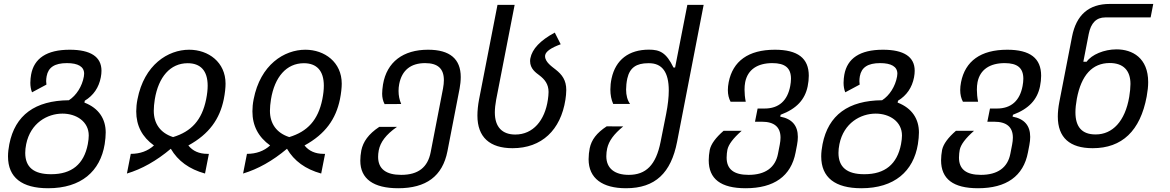

<svg xmlns="http://www.w3.org/2000/svg" viewBox="-20 -768 6061 995"><path d="M229.5 207.5C400.9 207.5 499.5 119.6 522.5 -21C525.9 -41.5 527.8 -65.4 527.8 -81.5C527.8 -149.9 493.7 -207 417.5 -236.3L419.4 -246.1C464.4 -273.4 492.2 -314 502.4 -367.2C504.9 -379.4 505.9 -391.6 505.9 -401.4C505.9 -474.1 449.2 -510.3 341.3 -510.3C221.7 -510.3 156.2 -465.3 141.1 -380.9C139.2 -370.1 137.2 -353.5 137.2 -338.9C137.2 -320.8 140.1 -304.2 146 -289.6L220.7 -329.6C219.7 -335.4 219.2 -341.3 219.2 -347.2C219.2 -356 220.2 -364.7 221.7 -373C230 -418.5 262.7 -440.9 326.7 -440.9C384.3 -440.9 416 -422.9 416 -386.2C416 -381.8 415.5 -377 414.6 -371.6C405.8 -320.8 375.5 -272.9 336.9 -248.5C162.1 -247.1 58.1 -171.9 28.3 -21C23.9 2 21.5 22.5 21.5 42.5C21.5 151.9 93.3 207.5 229.5 207.5ZM243.7 134.8C154.8 134.8 110.8 98.1 110.8 24.4C110.8 10.7 112.3 -4.4 115.7 -21C138.2 -130.9 225.6 -179.2 303.7 -179.2C375.5 -179.2 439.9 -138.2 439.9 -65.9C439.9 -55.2 438.5 -38.1 435.1 -21C415 83 351.6 134.8 245.6 134.8Z M637.7 131.3C714.4 108.4 790.5 65.9 865.2 2.9C901.9 65.9 960.9 108.9 1042.5 131.3L1062.5 29.3H1055.2C1011.7 29.3 979 14.6 956.1 -14.2C1064.9 -73.7 1118.7 -151.9 1139.6 -253.4C1146 -284.7 1148.9 -314 1148.9 -334.5C1148.9 -445.8 1060.1 -510.3 960.4 -510.3C850.6 -510.3 727.1 -432.6 692.4 -253.4C688 -231.4 686 -210 686 -190.9C686 -116.2 716.8 -58.1 777.8 -14.2C746.1 14.6 706.1 29.3 657.7 29.3ZM877 -57.6C811.5 -78.6 776.9 -127 776.9 -193.8C776.9 -210 778.8 -233.4 782.2 -253.4C801.3 -369.1 862.3 -440.4 952.6 -440.4C1018.6 -440.4 1056.2 -402.3 1056.2 -323.7C1056.2 -303.7 1053.7 -280.3 1048.3 -253.4C1026.4 -145.5 971.7 -86.4 877 -57.6Z M1239.7 131.3C1316.4 108.4 1392.6 65.9 1467.3 2.9C1503.9 65.9 1563 108.9 1644.5 131.3L1664.6 29.3H1657.2C1613.8 29.3 1581.1 14.6 1558.1 -14.2C1667 -73.7 1720.7 -151.9 1741.7 -253.4C1748 -284.7 1751 -314 1751 -334.5C1751 -445.8 1662.1 -510.3 1562.5 -510.3C1452.6 -510.3 1329.1 -432.6 1294.4 -253.4C1290 -231.4 1288.1 -210 1288.1 -190.9C1288.1 -116.2 1318.8 -58.1 1379.9 -14.2C1348.1 14.6 1308.1 29.3 1259.8 29.3ZM1479 -57.6C1413.6 -78.6 1378.9 -127 1378.9 -193.8C1378.9 -210 1380.9 -233.4 1384.3 -253.4C1403.3 -369.1 1464.4 -440.4 1554.7 -440.4C1620.6 -440.4 1658.2 -402.3 1658.2 -323.7C1658.2 -303.7 1655.8 -280.3 1650.4 -253.4C1628.4 -145.5 1573.7 -86.4 1479 -57.6Z M2043.5 207.5C2188 207.5 2273.4 145.5 2298.8 15.6L2361.8 -309.1C2365.2 -327.1 2367.7 -349.1 2367.7 -368.7C2367.7 -462.4 2311.5 -510.3 2198.7 -510.3H2197.8C2069.8 -510.3 1984.4 -447.3 1964.8 -330.1C1961.9 -312.5 1960.4 -293.5 1960.4 -282.2C1960.4 -262.7 1964.8 -243.7 1973.1 -228.5L2059.1 -229C2049.8 -251 2045.4 -272.9 2045.4 -296.9C2045.4 -308.1 2046.4 -320.3 2048.8 -332.5C2063 -404.8 2109.4 -440.9 2183.1 -440.9C2248.5 -440.9 2280.3 -412.6 2280.3 -352.5C2280.3 -339.4 2278.8 -325.7 2275.9 -309.6L2211.9 20.5C2196.8 99.1 2147.5 138.2 2059.1 138.2C1980.5 138.2 1939.5 107.4 1939.5 44.9C1939.5 35.2 1940.4 23.4 1942.9 10.7C1951.2 -30.8 1979 -69.8 2037.1 -110.4H1945.3C1889.2 -73.2 1861.8 -33.2 1852.5 11.2C1849.1 27.8 1847.2 48.8 1847.2 64.9C1847.2 159.2 1916 207.5 2043.5 207.5Z M2636.2 0C2787.6 0 2885.7 -94.2 2910.2 -251.5C2912.6 -267.1 2914.6 -285.6 2914.6 -301.3C2914.6 -353 2892.6 -381.3 2859.9 -407.2C2840.3 -422.9 2804.7 -446.3 2804.7 -476.6C2804.7 -478.5 2804.7 -480.5 2805.2 -482.4C2809.1 -501.5 2835.9 -520.5 2885.7 -538.6L2855 -599.1C2779.8 -558.6 2737.8 -514.2 2728.5 -465.8C2727.5 -460.9 2727.1 -456.1 2727.1 -451.2C2727.1 -411.6 2757.3 -391.1 2774.9 -377.9C2802.7 -356.9 2822.8 -332 2822.8 -291.5C2822.8 -280.8 2821.3 -264.2 2819.3 -251.5C2803.7 -144 2742.7 -70.8 2650.4 -70.8C2583.5 -70.8 2544.4 -108.9 2544.4 -185.1C2544.4 -204.1 2546.9 -228 2551.3 -251.5L2647 -742.7H2558.1L2462.4 -251.5C2457 -223.1 2454.1 -193.4 2454.1 -168.9C2454.1 -56.6 2518.6 0 2636.2 0Z M3224.1 207.5C3376.5 207.5 3457.5 127.4 3488.8 -32.7L3626.5 -742.7H3542L3478.5 -418H3470.2C3432.6 -495.6 3399.4 -510.7 3343.3 -510.7C3238.3 -510.7 3170.4 -458 3149.4 -361.8C3145 -341.3 3143.1 -322.3 3143.1 -304.2C3143.1 -276.4 3147.9 -251.5 3157.7 -229.5H3245.1C3231.4 -248.5 3224.6 -273.9 3224.6 -303.7C3224.6 -319.8 3226.6 -342.3 3231 -361.8C3243.7 -417.5 3278.3 -440.4 3338.9 -440.4C3339.8 -440.4 3340.8 -440.4 3342.3 -440.4H3343.8C3411.6 -440.4 3445.8 -393.6 3445.8 -299.3C3445.8 -265.1 3441.4 -224.6 3432.1 -177.2L3403.3 -32.7C3379.4 87.9 3327.1 138.2 3238.3 138.2C3166.5 138.2 3122.1 105.5 3122.1 41.5C3122.1 27.8 3124 12.2 3126.5 1.5C3135.3 -38.1 3161.1 -72.8 3209.5 -112.8L3124 -113.3C3071.3 -78.6 3045.4 -43.5 3036.1 0C3032.7 16.1 3030.3 38.6 3030.3 57.1C3030.3 157.2 3103 207.5 3224.1 207.5Z M3844.2 207.5C3991.2 207.5 4079.6 145 4103 22L4110.4 -16.6C4113.3 -31.7 4114.7 -45.4 4114.7 -58.6C4114.7 -117.2 4084.5 -152.3 4023.4 -163.6L4025.4 -173.3C4108.9 -204.6 4151.4 -252.4 4165.5 -320.3C4169.4 -338.9 4171.4 -358.9 4171.4 -375.5C4171.4 -466.3 4114.3 -510.3 3995.6 -510.3C3857.4 -510.3 3777.8 -450.7 3756.3 -342.3C3753.4 -327.6 3752 -314 3752 -301.3C3752 -278.3 3756.8 -257.8 3766.1 -240.7H3844.7C3840.3 -263.2 3838.4 -283.7 3838.4 -303.2C3838.4 -316.9 3839.4 -330.1 3841.8 -342.3C3855 -408.2 3906.7 -440.9 3982.4 -440.9C4048.3 -440.9 4079.1 -416 4079.1 -359.9C4079.1 -347.7 4077.6 -335.9 4075.2 -322.3C4061 -246.6 4016.6 -205.6 3942.4 -205.6H3906.2L3892.6 -137.2H3928.2C3992.7 -137.2 4024.9 -109.4 4024.9 -54.7C4024.9 -43 4023.4 -31.7 4021 -18.6L4011.7 29.3C3998 100.1 3946.3 138.2 3859.4 138.2C3782.2 138.2 3745.6 108.4 3745.6 48.8C3745.6 35.2 3747.6 17.6 3749.5 8.3C3755.4 -19 3778.3 -50.3 3823.7 -90.3H3730C3689 -54.7 3665 -22 3658.2 8.3C3654.8 27.3 3652.8 45.4 3652.8 62.5C3652.8 159.7 3715.8 207.5 3844.2 207.5Z M4443.8 207.5C4615.2 207.5 4713.9 119.6 4736.8 -21C4740.2 -41.5 4742.2 -65.4 4742.2 -81.5C4742.2 -149.9 4708 -207 4631.8 -236.3L4633.8 -246.1C4678.7 -273.4 4706.5 -314 4716.8 -367.2C4719.2 -379.4 4720.2 -391.6 4720.2 -401.4C4720.2 -474.1 4663.6 -510.3 4555.7 -510.3C4436 -510.3 4370.6 -465.3 4355.5 -380.9C4353.5 -370.1 4351.6 -353.5 4351.6 -338.9C4351.6 -320.8 4354.5 -304.2 4360.4 -289.6L4435.1 -329.6C4434.1 -335.4 4433.6 -341.3 4433.6 -347.2C4433.6 -356 4434.6 -364.7 4436 -373C4444.3 -418.5 4477.1 -440.9 4541 -440.9C4598.6 -440.9 4630.4 -422.9 4630.4 -386.2C4630.4 -381.8 4629.9 -377 4628.9 -371.6C4620.1 -320.8 4589.8 -272.9 4551.3 -248.5C4376.5 -247.1 4272.5 -171.9 4242.7 -21C4238.3 2 4235.8 22.5 4235.8 42.5C4235.8 151.9 4307.6 207.5 4443.8 207.5ZM4458 134.8C4369.1 134.8 4325.2 98.1 4325.2 24.4C4325.2 10.7 4326.7 -4.4 4330.1 -21C4352.5 -130.9 4439.9 -179.2 4518.1 -179.2C4589.8 -179.2 4654.3 -138.2 4654.3 -65.9C4654.3 -55.2 4652.8 -38.1 4649.4 -21C4629.4 83 4565.9 134.8 4460 134.8Z M5048.3 207.5C5195.3 207.5 5283.7 145 5307.1 22L5314.5 -16.6C5317.4 -31.7 5318.8 -45.4 5318.8 -58.6C5318.8 -117.2 5288.6 -152.3 5227.5 -163.6L5229.5 -173.3C5313 -204.6 5355.5 -252.4 5369.6 -320.3C5373.5 -338.9 5375.5 -358.9 5375.5 -375.5C5375.5 -466.3 5318.4 -510.3 5199.7 -510.3C5061.5 -510.3 4981.9 -450.7 4960.4 -342.3C4957.5 -327.6 4956.1 -314 4956.1 -301.3C4956.1 -278.3 4960.9 -257.8 4970.2 -240.7H5048.8C5044.4 -263.2 5042.5 -283.7 5042.5 -303.2C5042.5 -316.9 5043.5 -330.1 5045.9 -342.3C5059.1 -408.2 5110.8 -440.9 5186.5 -440.9C5252.4 -440.9 5283.2 -416 5283.2 -359.9C5283.2 -347.7 5281.7 -335.9 5279.3 -322.3C5265.1 -246.6 5220.7 -205.6 5146.5 -205.6H5110.4L5096.7 -137.2H5132.3C5196.8 -137.2 5229 -109.4 5229 -54.7C5229 -43 5227.5 -31.7 5225.1 -18.6L5215.8 29.3C5202.1 100.1 5150.4 138.2 5063.5 138.2C4986.3 138.2 4949.7 108.4 4949.7 48.8C4949.7 35.2 4951.7 17.6 4953.6 8.3C4959.5 -19 4982.4 -50.3 5027.8 -90.3H4934.1C4893.1 -54.7 4869.1 -22 4862.3 8.3C4858.9 27.3 4856.9 45.4 4856.9 62.5C4856.9 159.7 4919.9 207.5 5048.3 207.5Z M5642.6 0C5794.4 0 5889.2 -89.4 5922.4 -267.6C5927.7 -296.4 5930.2 -320.8 5930.2 -342.3C5930.2 -467.8 5848.6 -512.2 5766.1 -512.2C5701.7 -512.2 5637.2 -484.9 5611.3 -448.2H5594.2L5622.1 -591.8C5633.3 -648.9 5661.6 -677.7 5707.5 -677.7H5942.9L5956.5 -747.6H5731C5622.6 -747.6 5557.6 -690.9 5535.6 -578.1L5469.7 -239.3C5464.4 -211.4 5461.9 -186 5461.9 -164.1C5461.9 -54.7 5523.9 0 5642.6 0ZM5657.2 -71.3C5587.9 -71.3 5553.2 -109.4 5553.2 -186C5553.2 -206.5 5555.7 -230 5560.5 -256.3C5583.5 -378.9 5641.1 -441.4 5731 -441.4C5801.3 -441.4 5838.4 -402.8 5838.4 -333C5838.4 -314.9 5835.9 -289.6 5832 -266.1C5810.5 -138.7 5744.6 -71.3 5658.7 -71.3Z"/></svg>

Font: Hack
Style: Oblique
Weight: 400
Italic angle: -12°
Monospace: yes
Designer: Christopher Simpkins
Foundry: Christopher Simpkins
Version: Version 2.010